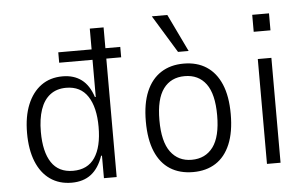

<svg xmlns="http://www.w3.org/2000/svg" viewBox="-52 -815 1425 901"><g transform="rotate(-5 661.0 -364.5)"><path d="M251 8Q192 8 149.5 -22Q107 -52 84.5 -108Q62 -164 62 -242Q62 -320 85 -376Q108 -432 150 -462.5Q192 -493 251 -493Q304 -493 340 -466Q376 -439 394 -383H398V-558H241V-607H398V-705H463V-607H533V-558H463V0H403V-106H399Q379 -48 342.5 -20Q306 8 251 8ZM262 -47Q331 -47 365 -97.5Q399 -148 399 -242Q399 -334 365 -386Q331 -438 263 -438Q218 -438 187.5 -414.5Q157 -391 142 -347Q127 -303 127 -242Q127 -148 160.5 -97.5Q194 -47 262 -47Z M823 8Q760 8 715 -20.5Q670 -49 646 -106Q622 -163 622 -248Q622 -332 646 -388.5Q670 -445 715 -474Q760 -503 822 -503Q885 -503 929.5 -474Q974 -445 998 -388.5Q1022 -332 1022 -248Q1022 -163 998 -106Q974 -49 929.5 -20.5Q885 8 823 8ZM821 -50Q886 -50 922 -98.5Q958 -147 958 -248Q958 -348 922.5 -396Q887 -444 822 -444Q757 -444 721.5 -396Q686 -348 686 -248Q686 -147 722 -98.5Q758 -50 821 -50ZM801 -560 693 -737H766L851 -560Z M1163 -623V-703H1242V-623ZM1171 0V-494H1235V0Z"/></g></svg>

Font: Nunito Sans 7pt Condensed Light
Style: Regular
Weight: 300
Width: 3
Designer: Vernon Adams
Foundry: Vernon Adams
Version: Version 3.101;gftools[0.9.27]